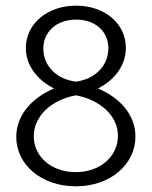

<svg xmlns="http://www.w3.org/2000/svg" viewBox="-20 -655 543 686"><path d="M330.1 -338.9C391.6 -370.1 429.7 -422.9 429.7 -484.4C429.7 -570.3 354.5 -634.8 252 -634.8C148.4 -634.8 72.3 -569.3 72.3 -483.4C72.3 -422.9 111.3 -370.1 172.9 -338.9C90.8 -303.7 38.1 -241.2 38.1 -166C38.1 -67.4 127 10.7 251 10.7C375 10.7 463.9 -68.4 463.9 -167C463.9 -245.1 408.2 -305.7 330.1 -338.9ZM134.8 -481.4C134.8 -541 181.6 -585 252 -585C320.3 -585 367.2 -543 367.2 -482.4C367.2 -420.9 320.3 -372.1 251 -363.3C182.6 -372.1 134.8 -418.9 134.8 -481.4ZM251 -40C162.1 -40 100.6 -96.7 100.6 -168C100.6 -239.3 162.1 -297.9 251 -314.5C339.8 -297.9 401.4 -240.2 401.4 -169.9C401.4 -97.7 339.8 -40 251 -40Z"/></svg>

Font: Ed Sans Neue Light
Style: Regular
Weight: 300
Designer: Stephen Hutchings
Version: Version 1.004;PS 001.004;hotconv 1.0.88;makeotf.lib2.5.64775